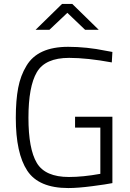

<svg xmlns="http://www.w3.org/2000/svg" viewBox="-20 -945 657 972"><path d="M360 -299V-354H549V-18Q520 -12 447 -2.5Q374 7 326 7Q176 7 118 -81Q60 -169 60 -348Q60 -437 72 -500Q84 -563 114 -612Q171 -708 325 -708Q419 -708 516 -688L549 -682L546 -629Q421 -652 330 -652Q209 -652 166.5 -579.5Q124 -507 124 -349Q124 -191 166.5 -120Q209 -49 329 -49Q400 -49 488 -65V-299ZM160 -794 294 -925H346L480 -794H411L321 -880L230 -794Z"/></svg>

Font: Titillium Web Light
Style: Regular
Weight: 300
Version: Version 1.002;PS 57.000;hotconv 1.0.70;makeotf.lib2.5.55311